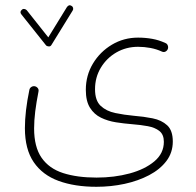

<svg xmlns="http://www.w3.org/2000/svg" viewBox="-20 -489 750 734"><path d="M253.9 -466.3Q258.3 -463.9 259.5 -458.5Q260.7 -453.1 257.8 -448.7L176.8 -317.4Q173.3 -311 166.3 -311.5Q159.2 -312 155.8 -315.9L62 -433.6Q53.7 -443.8 64 -452.1Q67.9 -455.6 73.5 -454.6Q79.1 -453.6 82.5 -449.7L164.6 -346.2L235.8 -461.9Q243.7 -473.1 253.9 -466.3ZM75.2 1Q75.2 -63.5 92.3 -145.5Q93.8 -152.8 100.1 -156.7Q106.4 -160.6 113.3 -159.2Q120.1 -157.7 124.5 -152.1Q128.9 -146.5 127 -138.2Q119.1 -98.1 114.7 -63.2Q110.4 -28.3 110.4 2Q110.4 72.8 138.9 114Q167.5 155.3 221.2 172.6Q274.9 189.9 349.1 189.9Q417 189.9 475.6 174.1Q534.2 158.2 570.3 127.7Q606.4 97.2 606.4 53.2Q606.4 25.4 589.6 12Q572.8 -1.5 545.2 -6.6Q517.6 -11.7 484.9 -14.2Q454.1 -16.6 423.1 -21.5Q392.1 -26.4 366 -39.1Q339.8 -51.8 324 -77.1Q308.1 -102.5 308.1 -145.5Q308.1 -200.7 335.2 -245.8Q362.3 -291 407.7 -318.1Q453.1 -345.2 507.8 -345.2Q535.2 -345.2 561.5 -340.6Q587.9 -335.9 611.8 -324.7Q618.7 -322.3 621.3 -315.4Q624 -308.6 621.6 -301.8Q619.1 -295.4 613 -292Q606.9 -288.6 599.6 -291.5Q578.6 -301.3 554.9 -305.7Q531.2 -310.1 507.8 -310.1Q462.4 -310.1 425 -288.6Q387.7 -267.1 365.5 -230.2Q343.3 -193.4 343.3 -147.9Q343.3 -104.5 365 -84.2Q386.7 -64 420.7 -56.9Q454.6 -49.8 491.7 -46.4Q529.3 -43.5 563.5 -36.6Q597.7 -29.8 619.1 -10Q640.6 9.8 640.6 52.2Q640.6 94.2 616.2 126.5Q591.8 158.7 550 180.7Q508.3 202.6 456.3 213.9Q404.3 225.1 348.6 225.1Q265.6 225.1 204.1 202.6Q142.6 180.2 108.9 130.9Q75.2 81.5 75.2 1Z"/></svg>

Font: Mikhak-DS1-FD ExtraLight
Style: Regular
Weight: 200
Designer: Amin Abedi
Version: Version 3.2